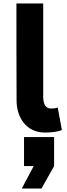

<svg xmlns="http://www.w3.org/2000/svg" viewBox="-20 -753 390 1111"><path d="M240 14C276 14 316 10 338 -1L314 -131C301 -126 288 -125 274 -125C247 -125 231 -147 230 -189V-733H75C75 -610 75 -331 76 -168C77 -76 130 14 240 14ZM106 338H220L293 208V40H119V208H175Z"/></svg>

Font: Kreadon Extra Bold
Style: Regular
Weight: 800
Designer: kohakuno
Foundry: StudioGnu
Version: Version 1.000;Glyphs 3.1.2 (3151)